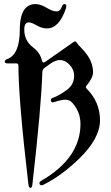

<svg xmlns="http://www.w3.org/2000/svg" viewBox="-20 -727 546 946"><path d="M15.6 -436Q77.6 -458.5 77.6 -581.1Q77.6 -662.1 109.9 -690.9Q127.4 -707 153.6 -707Q179.7 -707 209.2 -689Q238.8 -670.9 257.8 -670.9Q276.9 -670.9 284.2 -692.9Q289.1 -707 297.4 -707Q306.6 -707 306.6 -696.8Q306.6 -691.4 304.7 -685.5Q271.5 -586.9 211.4 -586.9Q186.5 -586.9 160.9 -601.8Q135.3 -616.7 122.1 -616.7Q99.6 -616.7 99.6 -581.1Q99.6 -525.4 144.5 -492.2Q177.7 -467.3 186 -430.2Q189.9 -413.1 203.1 -422.4L341.8 -519.5Q346.7 -522.9 350.8 -522.9Q355 -522.9 358.9 -515.6Q362.8 -508.3 385.3 -485.8Q438.5 -430.7 438.5 -370.6Q438.5 -344.2 406.7 -305.2Q402.8 -300.3 402.8 -297.4Q402.8 -294.4 406.7 -290.5Q472.7 -224.6 472.7 -134.8Q472.7 -44.9 370.1 54.7Q284.2 138.2 193.4 183.6Q188.5 186 184.6 186Q174.3 186 174.3 175.3Q174.3 168.9 182.6 164.1Q376.5 52.2 376.5 -116.7Q376.5 -173.3 338.4 -218.3Q323.7 -235.8 303.2 -235.8Q282.7 -235.8 245.6 -223.6Q242.7 -222.7 240.2 -222.7Q230.5 -222.7 230.5 -234.4Q230.5 -241.2 239.7 -244.6Q271.5 -255.9 309.6 -284.2Q345.2 -310.5 345.2 -354Q345.2 -387.7 316.9 -413.6Q297.4 -431.2 275.6 -431.2Q253.9 -431.2 229.5 -414.1L201.2 -394Q189 -385.3 188.5 -370.6Q183.6 -203.6 139.6 182.1Q137.7 198.7 129.9 198.7Q122.1 198.7 120.1 182.1Q70.8 -236.8 70.8 -403.8Q70.8 -414.6 60.5 -414.6H19Q3.4 -414.6 3.4 -423.1Q3.4 -431.6 15.6 -436Z"/></svg>

Font: UnifrakturMaguntia18
Style: Book
Weight: 400
Designer: j. 'mach' wust, Gerrit Ansmann, Georg Duffner, based on a font by Peter Wiegel, original typeface by Carl Albert Fahrenw
Version: Version 2017-03-19